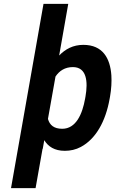

<svg xmlns="http://www.w3.org/2000/svg" viewBox="-20 -770 607 993"><path d="M286 -483 333 -750H205L37 203H164L200 0H201L209 -45C229 -12 262 10 315 10C344 10 372 4 398 -10C475 -51 526 -141 547 -259L549 -270C556 -310 558 -347 556 -380C550 -469 511 -538 411 -538C358 -538 318 -516 286 -483ZM302 -104C259 -104 237 -123 228 -155L267 -374C287 -404 316 -423 357 -423C428 -423 436 -349 422 -270L420 -259C406 -180 373 -104 302 -104Z"/></svg>

Font: Asimov
Style: NarIt
Weight: 500
Designer: Google
Version: Version 2.000980; 2014